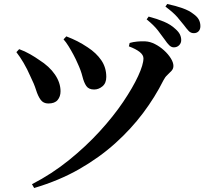

<svg xmlns="http://www.w3.org/2000/svg" viewBox="-20 -876 1040 961"><path d="M140 46Q239 -5 324.5 -74Q410 -143 479 -218.5Q548 -294 596.5 -366Q645 -438 671.5 -495.5Q698 -553 698 -584Q698 -601 679 -616Q660 -631 625 -644L629 -661Q646 -666 666.5 -668Q687 -670 707 -669Q731 -668 755.5 -655.5Q780 -643 801 -624Q822 -605 835 -584Q848 -563 848 -546Q848 -532 838.5 -521.5Q829 -511 817.5 -500.5Q806 -490 798 -474Q756 -390 696 -310Q636 -230 556.5 -158.5Q477 -87 376.5 -29.5Q276 28 151 65ZM222 -358Q197 -358 183.5 -376.5Q170 -395 160.5 -425.5Q151 -456 133 -492Q116 -531 98 -561.5Q80 -592 62 -615L76 -630Q104 -620 131 -604.5Q158 -589 176 -576Q227 -544 255 -503Q283 -462 283 -419Q283 -393 268.5 -375.5Q254 -358 222 -358ZM451 -428Q424 -428 412 -445.5Q400 -463 392.5 -493.5Q385 -524 368 -560Q360 -579 348 -601.5Q336 -624 323 -645Q310 -666 298 -679L312 -694Q343 -682 367.5 -669.5Q392 -657 419 -639Q462 -611 487 -574.5Q512 -538 512 -491Q512 -460 493 -444Q474 -428 451 -428ZM850 -639Q838 -639 827.5 -649Q817 -659 805 -677Q791 -697 770.5 -723.5Q750 -750 714 -779L724 -793Q766 -782 800.5 -767.5Q835 -753 858 -731Q874 -717 880.5 -703.5Q887 -690 887 -675Q887 -660 876.5 -649.5Q866 -639 850 -639ZM950 -710Q935 -710 924.5 -721Q914 -732 900 -751Q886 -769 867 -791Q848 -813 808 -843L817 -856Q860 -847 893.5 -835Q927 -823 947 -807Q967 -793 975 -778Q983 -763 983 -745Q983 -729 974 -719.5Q965 -710 950 -710Z"/></svg>

Font: Noto Serif TC
Style: Bold
Weight: 700
Designer: Ryoko NISHIZUKA 西塚涼子 (kana & ideographs); Frank Grießhammer (Latin, Greek & Cyrillic); Wenlong ZHANG 张文龙 (bopomofo); San
Foundry: Adobe
Version: Version 2.002-H1;hotconv 1.1.0;makeotfexe 2.6.0